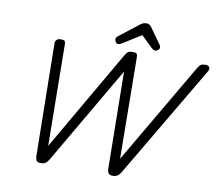

<svg xmlns="http://www.w3.org/2000/svg" viewBox="-123 -1413 1788 1575"><g transform="rotate(10 771.5 -626.0)"><path d="M313 14Q294 14 282.5 4Q271 -6 270 -38L256 -970Q255 -991 267 -1003Q279 -1015 304 -1015Q327 -1015 334 -1007Q341 -999 341 -979L351 -136L837 -975Q853 -1002 865 -1008.5Q877 -1015 903 -1015Q926 -1015 933.5 -1007Q941 -999 941 -979L950 -134L1442 -975Q1458 -1001 1470 -1008Q1482 -1015 1507 -1015Q1533 -1015 1540.5 -999.5Q1548 -984 1534 -963L981 -26Q967 -4 952 5Q937 14 912 14Q893 14 881.5 3.5Q870 -7 869 -38L858 -844L381 -26Q368 -4 352.5 5Q337 14 313 14ZM770 -1058Q758 -1058 750 -1070Q742 -1082 742 -1093Q742 -1103 745.5 -1108Q749 -1113 753 -1117L915 -1243Q930 -1256 943.5 -1261Q957 -1266 973 -1266Q986 -1266 996.5 -1259.5Q1007 -1253 1015 -1240L1108 -1110Q1113 -1103 1113.5 -1097.5Q1114 -1092 1114 -1087Q1114 -1075 1101 -1066.5Q1088 -1058 1079 -1058Q1069 -1058 1062 -1063Q1055 -1068 1047 -1075L954 -1165L801 -1069Q794 -1065 786.5 -1061.5Q779 -1058 770 -1058Z"/></g></svg>

Font: Playwrite AU TAS
Style: Regular
Weight: 400
Designer: Veronika Burian, José Scaglione
Foundry: TypeTogether
Version: Version 1.002